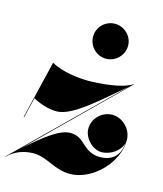

<svg xmlns="http://www.w3.org/2000/svg" viewBox="-150 -801 760 893"><g transform="rotate(15 230.5 -354.5)"><path d="M209.5 -635.5C209.5 -589 247.5 -551 293.5 -551C339.5 -551 378 -589 378 -635.5C378 -681.5 339.5 -719 293.5 -719C247.5 -719 209.5 -681.5 209.5 -635.5ZM-5.5 -190H-3L20.5 -287.5C46.5 -272.5 91.5 -255 135.5 -255C211 -255 326 -364.5 430 -452.5L-40 9L-39 10C-7 -22 36 -39 84 -39C150 -39 193.5 10 269.5 10C376.5 10 486 -100 486 -210C486 -266 437 -307 391.5 -307C341.5 -307 299 -266 299 -216C299 -170.5 343 -126 386 -126C430 -126 475 -157.5 483.5 -197C478.5 -127 435 -102 385.5 -102C300.5 -102 298 -175 224.5 -175C173.5 -175 106 -123 21.5 -47L450 -469L449 -470C402 -438 289 -430.5 241 -430.5C195 -430.5 115 -439 61.5 -469.5Z"/></g></svg>

Font: Bodoni* 96pt Fatface
Style: Italic
Weight: 900
Italic angle: -13°
Version: Version 2.3